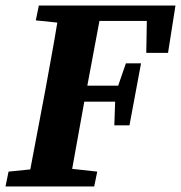

<svg xmlns="http://www.w3.org/2000/svg" viewBox="-22 -677 657 697"><path d="M108 -603 119 -657H615L588 -485H509L511 -601H339L295 -366H407L435 -447H490L448 -222H393L396 -308H284Q273 -247 262 -186Q251 -125 240 -64L331 -54L320 0H-2L9 -54L88 -62L142 -347Q153 -409 164.5 -471Q176 -533 186 -595Z"/></svg>

Font: Source Serif Pro
Style: Bold Italic
Weight: 700
Italic angle: -12°
Designer: Frank Grießhammer
Foundry: Adobe Systems Incorporated
Version: Version 3.001;hotconv 1.0.111;makeotfexe 2.5.65597